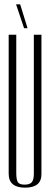

<svg xmlns="http://www.w3.org/2000/svg" viewBox="-20 -860 232 885"><path d="M171 -57Q171 5 95.5 5Q20 5 20 -59V-700H55V-62Q55 -33 62 -21Q69 -9 93 -9Q117 -9 126.5 -20Q136 -31 136 -60V-700H171ZM73 -840 107 -730H91L54 -840Z"/></svg>

Font: Dorsa
Style: Regular
Weight: 400
Version: Version 1.002